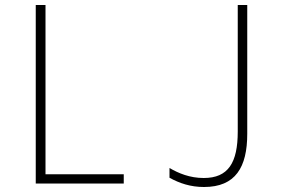

<svg xmlns="http://www.w3.org/2000/svg" viewBox="-20 -734 1167 768"><path d="M123 0H475V-37H162V-714H123ZM796 14C922 14 969 -65 969 -199V-714H931V-208C931 -83 893 -22 795 -22C739 -22 694 -41 658 -62V-23C698 -1 742 14 796 14Z"/></svg>

Font: Noto Sans Mono SemiCondensed ExtraLight
Style: Regular
Weight: 200
Width: 4
Designer: Monotype Design Team
Foundry: Monotype Imaging Inc.
Version: Version 2.014